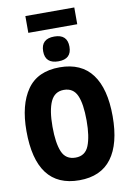

<svg xmlns="http://www.w3.org/2000/svg" viewBox="-114 -1153 827 1229"><g transform="rotate(-10 300.0 -538.5)"><path d="M300 9Q440 9 510 -85Q580 -179 580 -358Q580 -537 510 -631Q440 -725 300 -725Q156 -725 88 -627.5Q20 -530 20 -360Q20 9 300 9ZM301 -138Q237 -138 213 -195Q189 -252 189 -358Q189 -465 215 -521.5Q241 -578 301 -578Q362 -578 386.5 -523.5Q411 -469 411 -359Q411 -256 387.5 -197Q364 -138 301 -138ZM300 -764Q385 -764 385 -844Q385 -925 300 -925Q214 -925 214 -844Q214 -764 300 -764ZM141 -977V-1086H459V-977Z"/></g></svg>

Font: Noto Sans Mono Extra
Style: Regular
Weight: 800
Designer: Monotype Design Team
Foundry: Monotype Imaging Inc.
Version: Version 1.900